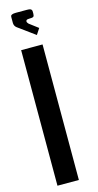

<svg xmlns="http://www.w3.org/2000/svg" viewBox="-150 -1043 550 1083"><g transform="rotate(-15 125.0 -501.5)"><path d="M36.1 -982.4Q36.1 -990.2 37.4 -993.7Q38.6 -997.1 45.7 -1000Q52.7 -1002.9 67.4 -1002.9H129.9Q141.1 -1002.9 147.9 -1001.5Q154.8 -1000 157.5 -996.3Q160.2 -992.7 160.6 -990.2Q161.1 -987.8 161.1 -982.4V-971.7Q161.1 -959.5 156 -955.3Q150.9 -951.2 129.9 -951.2Q112.3 -951.2 112.3 -940.4Q112.3 -933.6 120.6 -925.3L172.4 -886.2L149.4 -851.1L49.8 -923.8Q36.6 -934.1 36.1 -951.2ZM166.5 -791.5V0H41.5V-791.5Z"/></g></svg>

Font: Gputeks
Style: Bold
Weight: 600
Width: 8
Version: Version 0.9